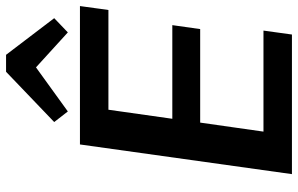

<svg xmlns="http://www.w3.org/2000/svg" viewBox="-195 -789 984 634"><g transform="rotate(-90 297.0 -472.0)"><path d="M150 -94H513L500 0H39L137 -700H594L581 -606H223L262 -679L215 -347L193 -395H531L518 -303H180L216 -351L169 -21ZM211 -785 377 -944H433L554 -785L507 -740L361 -873H430L246 -740Z"/></g></svg>

Font: Pathway Extreme 8pt Thin 12pt SemiBold
Style: Italic
Weight: 600
Italic angle: -8°
Version: Version 1.001;gftools[0.9.26]